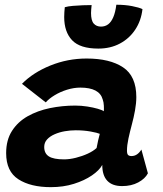

<svg xmlns="http://www.w3.org/2000/svg" viewBox="-20 -783 688 812"><path d="M195 8.5Q109.5 8.5 57.8 -24.8Q6 -58 6 -135.5Q6 -191 30.8 -229.5Q55.5 -268 97.2 -291.5Q139 -315 191.2 -325.8Q243.5 -336.5 298 -336.5Q324 -336.5 349.2 -332.5Q374.5 -328.5 393.5 -323Q412.5 -317.5 419 -312.5Q420 -321 419.2 -336Q418.5 -351 414.5 -362Q407.5 -387.5 383.8 -400Q360 -412.5 320 -412.5Q292 -412.5 263.2 -403.5Q234.5 -394.5 211 -380.2Q187.5 -366 173.5 -350L73 -428.5Q119.5 -476 192.8 -505.8Q266 -535.5 346.5 -535.5Q444.5 -535.5 500.5 -498.2Q556.5 -461 556.5 -372.5Q556.5 -346.5 551 -316Q545.5 -285.5 537.5 -256Q529.5 -226 523.2 -197.2Q517 -168.5 517 -146Q517 -132 521.8 -127.5Q526.5 -123 536 -123Q549 -123 559.5 -130.2Q570 -137.5 578 -150.5L605.5 -50Q593.5 -27 564.5 -11.5Q535.5 4 496.5 4Q455 4 433.8 -18.5Q412.5 -41 412.5 -85.5Q400 -62.5 368.5 -41Q337 -19.5 292.5 -5.5Q248 8.5 195 8.5ZM251 -109Q274.5 -109 301.2 -115.8Q328 -122.5 351.2 -133.2Q374.5 -144 388.5 -157Q391.5 -172.5 395 -189Q398.5 -205.5 402 -217Q392 -221.5 363 -226.8Q334 -232 300 -232Q277.5 -232 254.2 -228Q231 -224 211 -215.2Q191 -206.5 179 -193.2Q167 -180 167 -161.5Q167 -134 186.8 -121.5Q206.5 -109 251 -109ZM582.5 -744.5Q577 -695.5 552 -657.8Q527 -620 487 -598.8Q447 -577.5 396 -577.5Q318.5 -577.5 285 -612.8Q251.5 -648 251.5 -711Q251.5 -721 252.2 -731.5Q253 -742 254 -752.5Q267.5 -756.5 288.5 -758.2Q309.5 -760 331 -760.8Q352.5 -761.5 367.5 -761.5Q366.5 -752 365.8 -743.8Q365 -735.5 365 -728Q365 -696 376.5 -683.2Q388 -670.5 407 -670.5Q424.5 -670.5 437.5 -680.2Q450.5 -690 459.2 -710.5Q468 -731 472 -763Q509 -763 538.5 -757.2Q568 -751.5 582.5 -744.5Z"/></svg>

Font: Grandstander Thin
Style: Bold Italic
Weight: 700
Italic angle: -15°
Version: Version 1.200